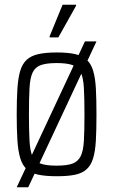

<svg xmlns="http://www.w3.org/2000/svg" viewBox="-20 -741 481 816"><path d="M51 55 341 -565H390L100 55ZM222 8Q174 8 143 1.5Q112 -5 93.5 -22Q75 -39 66 -69Q57 -99 54 -144.5Q51 -190 51 -254Q51 -319 54 -364.5Q57 -410 66 -440Q75 -470 93.5 -487Q112 -504 143 -511Q174 -518 222 -518Q269 -518 299.5 -511Q330 -504 348.5 -487Q367 -470 376 -440Q385 -410 387.5 -364.5Q390 -319 390 -254Q390 -190 387.5 -144.5Q385 -99 376 -69Q367 -39 348.5 -22Q330 -5 299.5 1.5Q269 8 222 8ZM220 -37Q264 -37 287.5 -45.5Q311 -54 322.5 -76.5Q334 -99 336.5 -142Q339 -185 339 -254Q339 -324 336.5 -367.5Q334 -411 323 -433.5Q312 -456 288 -464.5Q264 -473 221 -473Q178 -473 154 -464.5Q130 -456 119 -433.5Q108 -411 105.5 -367.5Q103 -324 103 -254Q103 -185 105.5 -141.5Q108 -98 118.5 -76Q129 -54 153 -45.5Q177 -37 220 -37ZM191 -582V-587L246 -721H303V-716L228 -582Z"/></svg>

Font: Saira Condensed Light
Style: Regular
Weight: 300
Width: 3
Designer: Hector Gatti with collaboration of the Omnibus-Type team
Foundry: Omnibus-Type
Version: Version 1.101